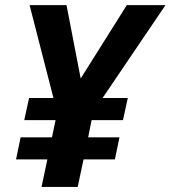

<svg xmlns="http://www.w3.org/2000/svg" viewBox="-20 -734 670 754"><path d="M296.9 -425.8 478 -713.9H629.9L382.8 -349.1H481.9L462.9 -262.2H339.8L326.2 -194.8H449.2L431.2 -107.9H308.1L285.2 0H143.1L166 -107.9H43L61 -194.8H184.1L198.2 -262.2H75.2L94.2 -349.1H189.9L96.2 -713.9H241.2Z"/></svg>

Font: CAA NEO Sans
Style: Bold Italic
Weight: 700
Italic angle: -12°
Version: Version 1.10